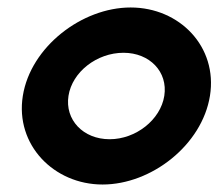

<svg xmlns="http://www.w3.org/2000/svg" viewBox="-20 -482 584 513"><path d="M41 -226C20 -95 124 11 254 11C385 11 520 -95 541 -226C562 -357 460 -462 329 -462C199 -462 62 -357 41 -226ZM163 -226C173 -290 239 -341 310 -341C380 -341 429 -290 419 -226C409 -162 343 -110 273 -110C202 -110 153 -162 163 -226Z"/></svg>

Font: Charger Pro
Style: UltraNarObl
Weight: 900
Designer: Jasper
Foundry: Cannot Into Space Fonts
Version: Version 1.09